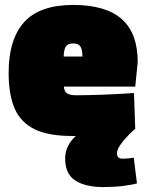

<svg xmlns="http://www.w3.org/2000/svg" viewBox="-20 -538 592 778"><path d="M522 101 535 205Q515 211 478.5 215.5Q442 220 399 220Q326 220 285 193.5Q244 167 244 104Q244 53 287 13H272Q177 13 121 -14Q65 -41 40 -97Q15 -153 15 -243Q15 -379 78 -448.5Q141 -518 277 -518Q408 -518 473 -461Q538 -404 538 -286L528 -187H239Q240 -168 251.5 -160Q263 -152 288 -152Q386 -152 523 -161L528 -16Q499 9 476.5 37Q454 65 454 83Q454 105 476 105Q500 105 522 101ZM238 -309H314Q314 -338 305.5 -350Q297 -362 277 -362Q255 -362 247 -350Q239 -338 238 -309Z"/></svg>

Font: Cairo Black
Style: Regular
Weight: 900
Designer: Mohamed Gaber, Accademia di Belle Arti di Urbino and others
Foundry: Kief Type Foundry, Accademia di Belle Arti di Urbino and others
Version: Version 3.011